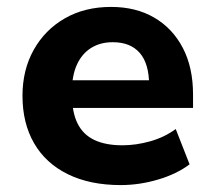

<svg xmlns="http://www.w3.org/2000/svg" viewBox="-20 -524 619 555"><path d="M329 11Q240 11 176 -20.5Q112 -52 78.5 -110Q45 -168 45 -247Q45 -322 77.5 -380Q110 -438 167.5 -471Q225 -504 301 -504Q373 -504 426 -473Q479 -442 508.5 -385.5Q538 -329 538 -251V-212H170V-292H426L411 -278Q411 -340 384 -371Q357 -402 306 -402Q270 -402 243.5 -385.5Q217 -369 202.5 -337.5Q188 -306 188 -261V-251Q188 -200 204 -167.5Q220 -135 252.5 -119.5Q285 -104 334 -104Q373 -104 414 -115.5Q455 -127 488 -151L528 -49Q491 -21 437 -5Q383 11 329 11Z"/></svg>

Font: Nunito Sans 11pt ExtraBold
Style: Regular
Weight: 800
Version: Version 3.101;gftools[0.9.27]